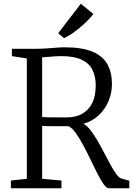

<svg xmlns="http://www.w3.org/2000/svg" viewBox="-20 -1003 716 1023"><path d="M38 0V-41L123 -50.5V-691.5L43.5 -704V-743H163.5Q198.5 -743 227.5 -745Q256.5 -747 280.5 -749Q304.5 -751 323.5 -751Q418 -751 473.2 -727.5Q528.5 -704 552.5 -660.2Q576.5 -616.5 576.5 -555Q576.5 -508 558.5 -464.8Q540.5 -421.5 506.8 -389.5Q473 -357.5 425 -343.5Q444.5 -332.5 463.2 -308Q482 -283.5 500.8 -251.2Q519.5 -219 536.8 -185.5Q554 -152 570 -122.8Q586 -93.5 600.5 -74.2Q615 -55 626.5 -52L669 -40V0H560Q547.5 0 532.2 -21.5Q517 -43 499.2 -77.8Q481.5 -112.5 462.2 -152.8Q443 -193 423 -230.2Q403 -267.5 383.2 -295Q363.5 -322.5 344.5 -330.5Q333 -330.5 312.5 -330.5Q292 -330.5 269.8 -330.5Q247.5 -330.5 229.5 -331Q211.5 -331.5 204.5 -332V-50.5L307.5 -41V0ZM336.5 -377.5Q382.5 -377.5 417 -396.2Q451.5 -415 470.8 -453Q490 -491 490 -548.5Q490 -594 473.5 -629Q457 -664 416.8 -684Q376.5 -704 305 -704Q289.5 -704 272.5 -702.8Q255.5 -701.5 238.2 -700Q221 -698.5 204.5 -697.5V-379.5Q222 -378 248.5 -377.8Q275 -377.5 299.8 -377.5Q324.5 -377.5 336.5 -377.5ZM320.5 -800 290 -826 410.5 -983 477.5 -928.5Q465 -912 446 -892.8Q427 -873.5 404.8 -855Q382.5 -836.5 360.8 -822Q339 -807.5 321.5 -800Z"/></svg>

Font: Merriweather 28pt Light
Style: Regular
Weight: 300
Version: Version 2.100